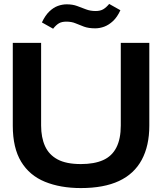

<svg xmlns="http://www.w3.org/2000/svg" viewBox="-20 -947 824 976"><path d="M391 9Q287 9 208.5 -23Q130 -55 87.5 -125Q45 -195 45 -308V-729H189V-309Q189 -248 209 -204Q229 -160 273 -136.5Q317 -113 391 -113Q459 -113 504 -133Q549 -153 571.5 -197Q594 -241 594 -309V-729H739V-308Q739 -206 700.5 -134.5Q662 -63 585 -27Q508 9 391 9ZM464 -803Q430 -803 407 -811.5Q384 -820 364 -828.5Q344 -837 317 -837Q294 -837 279.5 -828.5Q265 -820 250 -801L193 -833Q210 -869 231 -889Q252 -909 274.5 -917Q297 -925 319 -925Q349 -925 372 -916.5Q395 -908 417 -899.5Q439 -891 466 -891Q490 -891 505 -900Q520 -909 535 -927L592 -895Q576 -860 554.5 -840Q533 -820 510 -811.5Q487 -803 464 -803Z"/></svg>

Font: Mona Sans Expanded SemiBold
Style: Regular
Weight: 600
Width: 7
Designer: Deni Anggara
Foundry: GitHub
Version: Version 2.000